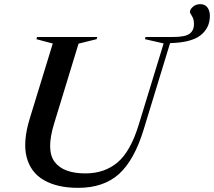

<svg xmlns="http://www.w3.org/2000/svg" viewBox="-20 -893 1030 924"><path d="M240.5 -298.5Q201 -170 242.8 -114.2Q284.5 -58.5 391 -58.5Q483 -58.5 545.8 -111.5Q608.5 -164.5 647.5 -292.5L767.5 -684L677.5 -704.5L680.5 -715H813Q871.5 -715 892.5 -730.8Q913.5 -746.5 913.5 -777Q913.5 -801 903.8 -815.8Q894 -830.5 894 -835.5Q894 -847.5 908.2 -860.2Q922.5 -873 943.5 -873Q966.5 -873 978.2 -857.2Q990 -841.5 990 -816.5Q990 -758.5 945.2 -723.2Q900.5 -688 798.5 -685.5L671.5 -270Q626.5 -122.5 552.8 -55.8Q479 11 356 11Q256 11 191.8 -25.8Q127.5 -62.5 108.2 -136.8Q89 -211 123.5 -323.5L234 -683.5L155 -704.5L158.5 -715H448L445 -704.5L358 -683Z"/></svg>

Font: Newsreader Display Medium
Style: Italic
Weight: 500
Italic angle: -17°
Designer: Hugues Gentile
Foundry: Production Type
Version: Version 1.001